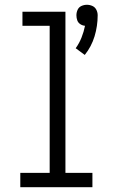

<svg xmlns="http://www.w3.org/2000/svg" viewBox="-20 -784 472 804"><path d="M335 -554Q363 -589 376 -632Q389 -675 389 -720Q389 -732 383.5 -743Q378 -754 367 -759Q356 -764 344 -764Q332 -764 321 -759Q310 -754 305 -743Q300 -732 300 -720Q300 -709 303.5 -699Q307 -689 316 -683Q325 -677 336 -676Q331 -651 321.5 -627Q312 -603 297 -582ZM65 0H367V-60H254V-735H74V-676H188V-60H65Z"/></svg>

Font: Iosevka Sparkle Light
Style: Regular
Weight: 300
Designer: Belleve Invis
Foundry: Belleve Invis
Version: Version 4.5.0; ttfautohint (v1.8.3)